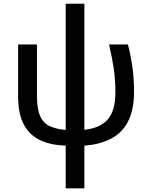

<svg xmlns="http://www.w3.org/2000/svg" viewBox="-20 -780 813 1040"><path d="M437 240.2V8.8C488.3 5.4 534.7 -5.9 575.2 -25.9C656.7 -64.9 706.1 -146 706.1 -282.2C706.1 -370.1 695.8 -448.7 672.9 -539.1H570.8C581.5 -492.7 589.8 -449.2 596.2 -409.2C602.1 -369.1 605 -326.2 605 -280.8C605 -212.4 590.8 -162.6 562.5 -131.8C534.2 -100.6 492.2 -82.5 437 -77.1V-759.8H335.9V-76.2C303.2 -78.6 275.4 -85.4 252 -95.7C205.1 -116.2 180.2 -163.6 180.2 -256.8V-539.1H78.1V-259.8C78.1 -193.8 88.9 -141.6 110.4 -103C152.8 -25.4 231.9 4.9 335.9 8.8V240.2Z"/></svg>

Font: Noto Reveo Sans
Style: Regular
Weight: 500
Designer: Monotype Design Team
Foundry: Monotype Imaging Inc.
Version: Version 2.007